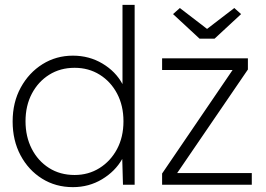

<svg xmlns="http://www.w3.org/2000/svg" viewBox="-20 -760 1094 790"><path d="M280 10Q209 10 153 -25Q97 -60 64.5 -121Q32 -182 32 -260Q32 -339 65.5 -400Q99 -461 155 -496Q211 -531 280 -531Q347 -531 401.5 -498.5Q456 -466 484 -414V-740H534V0H486L483 -106Q454 -55 400 -22.5Q346 10 280 10ZM287 -40Q344 -40 389.5 -68.5Q435 -97 461.5 -146.5Q488 -196 488 -261Q488 -325 462 -374.5Q436 -424 390.5 -452.5Q345 -481 287 -481Q228 -481 182.5 -452.5Q137 -424 111 -374.5Q85 -325 85 -261Q85 -198 110.5 -148Q136 -98 181.5 -69Q227 -40 287 -40ZM647 0V-46L937 -472H647V-520H1000V-474L709 -48H1016V0ZM801 -601 692 -702 720 -727 832 -641 944 -727 972 -702 863 -601Z"/></svg>

Font: Lexend ExtraLight
Style: Regular
Weight: 200
Designer: Bonnie Shaver-Troup, Thomas Jockin
Foundry: Lexend
Version: Version 1.007; ttfautohint (v1.8.3)